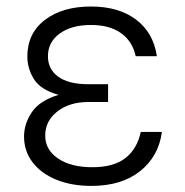

<svg xmlns="http://www.w3.org/2000/svg" viewBox="-20 -573 579 602"><path d="M318.9 -287.3V-253.2H257.5Q197.4 -253.2 159.4 -223.2Q121.4 -193.2 121.8 -147.4Q121.8 -103.3 162.1 -76Q202.4 -48.7 269.5 -48.7Q336.3 -48.7 373 -77.2Q409.8 -105.8 421.5 -159.4H487.6Q477.6 -83.1 419.6 -36.6Q361.5 9.9 266.7 9.9Q204.2 9.9 156.6 -9.6Q109 -29.1 82.2 -64.1Q55.4 -99.1 55.4 -144.9Q55.4 -185 79.9 -221.4Q104.4 -257.8 163.7 -275.6Q107.6 -291.2 86.6 -324.6Q65.7 -358 65.7 -396.3Q66.1 -469.1 121.1 -510.8Q176.1 -552.6 265.3 -552.6Q351.9 -552.6 406.4 -511.7Q460.9 -470.9 471.9 -396.7H405.5Q395.2 -443.9 359.2 -469.3Q323.2 -494.7 265.3 -494.7Q204.2 -494.7 167.4 -468Q130.7 -441.4 130.3 -397.4Q130 -356.5 162.3 -332.7Q194.6 -308.9 257.5 -308.9H318.9Z"/></svg>

Font: Inter Zeller Light
Style: Regular
Weight: 300
Designer: Rasmus Andersson; Joe Bland
Foundry: zeller
Version: Version 3.015;git-dec3a8cb1